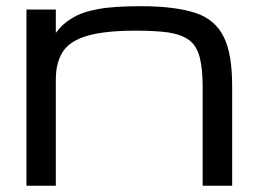

<svg xmlns="http://www.w3.org/2000/svg" viewBox="-20 -593 822 613"><path d="M64.5 -562.5H158.2V-487.8Q178.7 -516.6 210.4 -535.2Q241.7 -554.7 293.5 -564Q341.3 -573.2 429.7 -573.2Q538.1 -573.2 604 -551.8Q667 -530.8 694.3 -475.1Q721.2 -421.9 721.2 -318.8V0H627V-318.8Q627 -374 617.2 -411.6Q607.9 -446.8 584 -464.8Q560.5 -482.4 518.6 -489.3Q476.6 -495.1 413.1 -495.1Q315.4 -495.1 259.8 -479Q203.6 -462.9 181.2 -428.7Q158.2 -394 158.2 -338.9V0H64.5Z"/></svg>

Font: Michroma+
Style: Regular
Weight: 400
Designer: beogot
Foundry: beogot
Version: Version